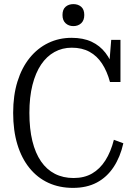

<svg xmlns="http://www.w3.org/2000/svg" viewBox="-20 -904 656 934"><path d="M329 -672Q283 -672 245 -651Q207 -630 180 -590Q153 -550 138 -491Q123 -432 123 -355Q123 -277 137.5 -218Q152 -159 179.5 -119Q207 -79 247 -58.5Q287 -38 338 -38Q390 -38 428 -60Q466 -82 492.5 -123.5Q519 -165 534 -224L580 -207Q565 -140 532.5 -91Q500 -42 451 -16Q402 10 335 10Q269 10 215.5 -14.5Q162 -39 123.5 -86.5Q85 -134 64.5 -201.5Q44 -269 44 -355Q44 -440 65 -507.5Q86 -575 124.5 -622.5Q163 -670 215 -695Q267 -720 328 -720Q385 -720 425.5 -701Q466 -682 493 -647Q520 -612 535 -564L509 -562L521 -710H566V-505H515Q501 -557 476.5 -594.5Q452 -632 415.5 -652Q379 -672 329 -672ZM337 -777Q314 -777 299 -791Q284 -805 284 -831Q284 -858 299 -871Q314 -884 337 -884Q360 -884 375 -871Q390 -858 390 -831Q390 -805 375 -791Q360 -777 337 -777Z"/></svg>

Font: Roboto Serif 28pt Condensed Light
Style: Regular
Weight: 300
Width: 3
Designer: Greg Gazdowicz
Foundry: Commercial Type
Version: Version 1.008